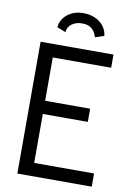

<svg xmlns="http://www.w3.org/2000/svg" viewBox="-96 -945 685 1004"><g transform="rotate(10 246.0 -443.0)"><path d="M392 -788C386 -846 333 -886 266 -886H262C191 -886 146 -839 142 -790L188 -772C190 -806 221 -832 266 -832H270C318 -832 338 -799 344 -772ZM69 -700V0H464V-70H146V-330H385V-400H146V-630H456V-700Z"/></g></svg>

Font: Mint Spirit
Style: Regular
Weight: 400
Designer: HARENDAL Hirwen
Foundry: Arkandis Digital Foundry.
Version: Version 1.004;FFEdit